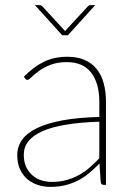

<svg xmlns="http://www.w3.org/2000/svg" viewBox="-20 -723 518 751"><path d="M368.5 -247Q217.5 -242 145.2 -209.5Q73 -177 73 -118Q73 -90.5 82.2 -70.5Q91.5 -50.5 106.8 -37.2Q122 -24 141.5 -17.8Q161 -11.5 181.5 -11.5Q213.5 -11.5 240 -18.8Q266.5 -26 289 -38.5Q311.5 -51 331 -68Q350.5 -85 368.5 -104ZM73.5 -423Q110.5 -461 151 -481Q191.5 -501 243.5 -501Q282 -501 310.5 -488.8Q339 -476.5 357.8 -453.5Q376.5 -430.5 385.5 -397.8Q394.5 -365 394.5 -324V0H385.5Q375.5 0 374 -10.5L369 -83.5Q348.5 -62.5 328 -45.5Q307.5 -28.5 284.5 -16.8Q261.5 -5 235 1.5Q208.5 8 176.5 8Q153 8 130 1Q107 -6 88.5 -21Q70 -36 58.8 -59.8Q47.5 -83.5 47.5 -117Q47.5 -149.5 66.2 -176Q85 -202.5 124.5 -221.8Q164 -241 224.5 -252.2Q285 -263.5 368.5 -265.5V-324Q368.5 -398 336.5 -439Q304.5 -480 241.5 -480Q204 -480 177 -469.2Q150 -458.5 132 -445.2Q114 -432 103.2 -421.2Q92.5 -410.5 87 -410.5Q82 -410.5 78 -416ZM352.5 -703 245.5 -585H223.5L116.5 -703H135.5Q138 -703 140.8 -701.5Q143.5 -700 145.5 -698.5L230.5 -606Q233.5 -603 234.5 -601.5Q235.5 -602.5 236.5 -603.8Q237.5 -605 238.5 -606L324 -698.5Q328.5 -703 334 -703Z"/></svg>

Font: Lato ExtraLight
Style: Regular
Weight: 275
Designer: Lukasz Dziedzic with Adam Twardoch and Botio Nikoltchev
Foundry: tyPoland Lukasz Dziedzic
Version: Version 2.015; 2015-08-06; http://www.latofonts.com/